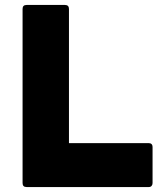

<svg xmlns="http://www.w3.org/2000/svg" viewBox="-20 -754 663 774"><path d="M87 0Q71 0 71 -16V-718Q71 -734 87 -734H242Q258 -734 258 -718V-177H580Q587 -177 591 -173Q595 -169 595 -162V-16Q595 -9 591 -4.5Q587 0 580 0Z"/></svg>

Font: LINE Seed Sans TH App ExtraBold
Style: Regular
Weight: 800
Designer: Dalton Maag Ltd | Thai characters by Cadson Demak Co.,Ltd.
Foundry: Dalton Maag Ltd
Version: Version 1.003